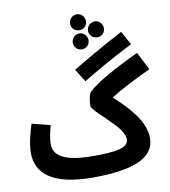

<svg xmlns="http://www.w3.org/2000/svg" viewBox="-108 -1123 1093 1236"><g transform="rotate(-10 438.5 -505.5)"><path d="M478 -928C506 -928 529 -950 529 -979C529 -1008 506 -1032 478 -1032C448 -1032 425 -1008 425 -979C425 -950 448 -928 478 -928ZM584 -863C612 -863 635 -885 635 -914C635 -943 612 -967 584 -967C554 -967 531 -943 531 -914C531 -885 554 -863 584 -863ZM473 -804C501 -804 524 -826 524 -855C524 -884 501 -908 473 -908C444 -908 421 -884 421 -855C421 -826 444 -804 473 -804ZM458 -598C543 -649 636 -704 789 -782L740 -871C589 -791 495 -736 406 -682ZM399 21C648 21 804 -30 804 -165C804 -244 760 -332 613 -464C678 -506 767 -551 877 -603L817 -720C655 -644 529 -572 483 -526C468 -512 462 -465 462 -435C462 -414 539 -349 592 -294C638 -247 656 -209 656 -185C656 -128 577 -115 425 -115C226 -115 168 -166 168 -240C168 -276 179 -322 189 -359L69 -389C53 -338 32 -264 32 -204C32 -71 133 21 399 21Z"/></g></svg>

Font: Noto Sans Arabic UI SmCn
Style: Bold
Weight: 700
Width: 4
Designer: Monotype Design Team, Nadine Chahine and Nizar Qandah
Foundry: Monotype Imaging Inc.
Version: Version 2.010